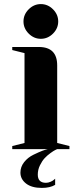

<svg xmlns="http://www.w3.org/2000/svg" viewBox="-20 -730 380 940"><path d="M40 -500H170Q260 -500 260 -410V-30L320 -15V0H260Q256 2 249.5 5Q243 8 227 19.5Q211 31 198.5 44.5Q186 58 175.5 79.5Q165 101 165 125Q165 165 205 165Q216 165 227.5 160Q239 155 244 150L250 145V175Q225 190 185 190Q135 190 107.5 168.5Q80 147 80 115Q80 87 98 64Q116 41 144 27.5Q172 14 186.5 8.5Q201 3 214 0H40V-15L100 -30V-470L40 -485ZM120.5 -565.5Q95 -591 95 -625Q95 -659 120.5 -684.5Q146 -710 180 -710Q214 -710 239.5 -684.5Q265 -659 265 -625Q265 -591 239.5 -565.5Q214 -540 180 -540Q146 -540 120.5 -565.5Z"/></svg>

Font: Yeseva One
Style: Regular
Weight: 400
Designer: Jovanny Lemonad
Foundry: Jovanny Lemonad
Version: Version 2.000